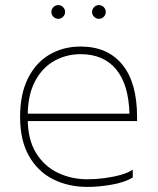

<svg xmlns="http://www.w3.org/2000/svg" viewBox="-20 -725 621 755"><path d="M89 -270V-259Q89 -177 121.5 -124Q154 -71 207.5 -45.5Q261 -20 324 -20Q356 -20 390.5 -24.5Q425 -29 455 -37.5Q485 -46 502 -58V-27Q471 -8 420 1Q369 10 324 10Q249 10 189 -20Q129 -50 94 -111.5Q59 -173 59 -265Q59 -355 90 -417Q121 -479 175 -510.5Q229 -542 297 -542Q403 -542 461 -471Q519 -400 519 -265V-249H76V-278H489Q486 -393 436.5 -452.5Q387 -512 297 -512Q240 -512 192.5 -485Q145 -458 117 -404Q89 -350 89 -270ZM209 -651Q198 -651 190 -659Q182 -667 182 -678Q182 -689 190 -697Q198 -705 209 -705Q220 -705 228 -697Q236 -689 236 -678Q236 -667 228 -659Q220 -651 209 -651ZM369 -651Q358 -651 350 -659Q342 -667 342 -678Q342 -689 350 -697Q358 -705 369 -705Q380 -705 388 -697Q396 -689 396 -678Q396 -667 388 -659Q380 -651 369 -651Z"/></svg>

Font: Roundo Variable
Style: Regular
Weight: 200
Designer: Shiva Nallaperumal
Foundry: Indian Type Foundry
Version: Version 2.000